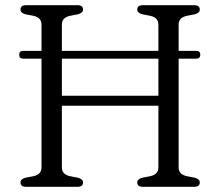

<svg xmlns="http://www.w3.org/2000/svg" viewBox="-20 -720 846 740"><path d="M218.5 -75Q218.5 -47.5 250 -41L280.5 -35Q300 -30 300 -16.5Q300 0 278 0H80.5Q59 0 59 -16.5Q59 -30 78 -35L109 -41Q140 -47.5 140 -75V-494H69Q54 -494 54 -509Q54 -524 69.5 -524H140V-625Q140 -652.5 109 -659L78 -665Q59 -670 59 -683.5Q59 -700 80.5 -700H278Q300 -700 300 -683.5Q300 -670 280.5 -665L250 -659Q218.5 -652.5 218.5 -625V-524H590.5V-625Q590.5 -652.5 559 -659L528.5 -665Q509 -670 509 -683.5Q509 -700 531 -700H728Q750 -700 750 -683.5Q750 -670 731 -665L700 -659Q668.5 -652.5 668.5 -625V-524H736.5Q752 -524 752 -509Q752 -494 736.5 -494H668.5V-75Q668.5 -47.5 700 -41L731 -35Q750 -30 750 -16.5Q750 0 728 0H531Q509 0 509 -16.5Q509 -30 528.5 -35L559 -41Q590.5 -47.5 590.5 -75V-312.5H218.5ZM218.5 -351H590.5V-494H218.5Z"/></svg>

Font: Fraunces 9pt S050 Light
Style: Regular
Weight: 300
Version: Version 1.000; ttfautohint (v1.8.3)